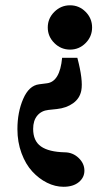

<svg xmlns="http://www.w3.org/2000/svg" viewBox="-20 -486 396 732"><path d="M306.4 -321.8Q281.7 -296.9 247.1 -296.9Q212.4 -296.9 187.3 -321.8Q162.1 -346.7 162.1 -381.3Q162.1 -416 187.3 -440.9Q212.4 -465.8 247.1 -465.8Q281.7 -465.8 306.4 -440.9Q331.1 -416 331.1 -381.3Q331.1 -346.7 306.4 -321.8ZM222.2 226.1Q190.4 226.1 159.4 210.7Q128.4 195.3 103 167.7Q77.6 140.1 62 97.9Q46.4 55.7 46.4 6.3Q46.4 -58.1 68.4 -108.9Q90.3 -159.7 128.9 -164.6L159.2 -168.5Q208.5 -174.8 216.8 -265.6H274.9Q297.4 -180.2 290 -141.1Q284.2 -110.8 258.8 -92.5Q233.4 -74.2 196.8 -70.3L164.6 -66.9Q137.7 -64 122.1 -45.2Q106.4 -26.4 106.4 5.4Q106.4 51.3 136.2 72.3Q166 93.3 227.5 94.7Q257.8 95.2 279.8 116.2Q301.8 137.2 301.8 164.6Q301.8 190.9 280.3 208.5Q258.8 226.1 222.2 226.1Z"/></svg>

Font: Elstob Grade
Style: Regular
Weight: 400
Designer: Peter S. Baker
Version: Version 1.015